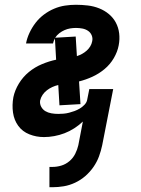

<svg xmlns="http://www.w3.org/2000/svg" viewBox="-20 -562 590 804"><path d="M200 222H187V137H199Q218 137 236.5 131.5Q255 126 270.5 113Q286 100 295 82Q304 64 308 46L327 -53Q310 -37 290.5 -24.5Q271 -12 250 -4Q229 4 207 8Q185 12 164 12Q132 12 103 0.5Q74 -11 56.5 -35Q39 -59 34.5 -90.5Q30 -122 36 -155Q42 -184 59 -212Q76 -240 101 -260.5Q126 -281 156 -293.5Q186 -306 215 -312L210 -401Q207 -396 205 -390.5Q203 -385 202 -380H89Q93 -402 103.5 -424.5Q114 -447 129 -466.5Q144 -486 164 -501Q184 -516 206.5 -525.5Q229 -535 252 -538.5Q275 -542 298 -542Q323 -542 348 -539Q373 -536 395.5 -527Q418 -518 436 -503Q454 -488 465 -467.5Q476 -447 479 -422.5Q482 -398 477 -372Q472 -345 456.5 -318.5Q441 -292 417.5 -272.5Q394 -253 366.5 -240.5Q339 -228 311 -221L317 -126L229 -121L224 -206Q211 -203 199 -197.5Q187 -192 176.5 -184Q166 -176 158.5 -165Q151 -154 148 -141Q146 -127 152.5 -115Q159 -103 170 -96.5Q181 -90 195 -87.5Q209 -85 224 -85Q235 -85 246.5 -86Q258 -87 269.5 -90Q281 -93 292 -97Q303 -101 314 -107.5Q325 -114 334 -123.5Q343 -133 345 -144L354 -189H454L408 46Q403 70 394.5 93Q386 116 371.5 137Q357 158 337.5 175Q318 192 294.5 203Q271 214 247 218Q223 222 200 222ZM302 -327Q314 -331 324 -336.5Q334 -342 343 -350Q352 -358 358 -368Q364 -378 366 -389Q369 -402 364 -414Q359 -426 348.5 -433Q338 -440 325 -442.5Q312 -445 298 -445Q286 -445 274 -443Q262 -441 250.5 -436Q239 -431 228.5 -423Q218 -415 211 -404L297 -409Z"/></svg>

Font: Lode
Style: Bold Italic
Weight: 700
Italic angle: -11°
Monospace: yes
Designer: Belleve Invis
Foundry: Belleve Invis
Version: Version 29.2.0; ttfautohint (v1.8.3)